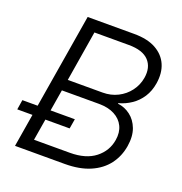

<svg xmlns="http://www.w3.org/2000/svg" viewBox="-138 -842 909 957"><g transform="rotate(20 317.0 -364.0)"><path d="M44.9 0 165.5 -727.5H412.1Q482.9 -727.5 527.8 -702.6Q572.8 -677.7 591.6 -634.3Q610.4 -590.8 601.1 -533.7Q594.2 -491.2 573.5 -459.2Q552.7 -427.2 522.2 -406.5Q491.7 -385.7 455.6 -376V-373Q491.7 -369.1 521.7 -346.4Q551.8 -323.7 566.7 -284.4Q581.5 -245.1 572.8 -190.9Q563.5 -134.3 531 -91.3Q498.5 -48.3 442.9 -24.2Q387.2 0 308.6 0ZM123.5 -61H313.5Q398.4 -61 447.8 -99.9Q497.1 -138.7 506.8 -199.2Q513.7 -240.7 498.5 -272.5Q483.4 -304.2 449.5 -322Q415.5 -339.8 366.7 -339.8H169.9ZM179.7 -398.9H364.3Q408.2 -398.9 444.3 -417.2Q480.5 -435.5 504.4 -467.3Q528.3 -499 535.2 -539.1Q544.9 -597.2 512.5 -631.8Q480 -666.5 405.8 -666.5H223.6ZM-6.8 -174.8 1.5 -226.6H279.8L271 -174.8Z"/></g></svg>

Font: Inter 20pt Light
Style: Italic
Weight: 300
Italic angle: -9.3988°
Version: Version 4.001;git-66647c0bb